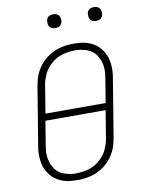

<svg xmlns="http://www.w3.org/2000/svg" viewBox="-100 -992 799 1068"><g transform="rotate(-10 300.0 -458.0)"><path d="M249 8Q232 8 215 6.5Q198 5 182 1Q166 -3 151.5 -10Q137 -17 124 -26.5Q111 -36 101 -48.5Q91 -61 83 -75Q75 -89 70.5 -105Q66 -121 64 -137.5Q62 -154 62.5 -173.5Q63 -193 65 -205L121 -546Q124 -562 128 -577.5Q132 -593 138 -608Q144 -623 152.5 -637Q161 -651 172 -664Q183 -677 195.5 -688Q208 -699 222.5 -708Q237 -717 252.5 -723.5Q268 -730 283.5 -734Q299 -738 317.5 -740.5Q336 -743 347 -743H360Q377 -743 394 -741.5Q411 -740 427 -736Q443 -732 458 -725Q473 -718 485.5 -708.5Q498 -699 508 -686.5Q518 -674 526 -660Q534 -646 538.5 -630Q543 -614 545 -597.5Q547 -581 546.5 -561.5Q546 -542 544 -530L488 -189Q485 -173 481 -157.5Q477 -142 471 -127Q465 -112 456.5 -98Q448 -84 437 -71Q426 -58 413.5 -47Q401 -36 386.5 -27Q372 -18 357 -11.5Q342 -5 326 -1Q310 3 291.5 5.5Q273 8 263 8ZM138 -387H478L500 -521Q502 -535 503.5 -548.5Q505 -562 504.5 -575.5Q504 -589 501.5 -602Q499 -615 494 -626.5Q489 -638 482.5 -649Q476 -660 467 -669Q458 -678 447 -684.5Q436 -691 423.5 -695Q411 -699 395.5 -702Q380 -705 371 -705H359Q346 -705 333.5 -703.5Q321 -702 307.5 -699.5Q294 -697 281.5 -692.5Q269 -688 256.5 -681.5Q244 -675 233 -666Q222 -657 212.5 -647Q203 -637 195 -625.5Q187 -614 181.5 -601.5Q176 -589 171 -574.5Q166 -560 165 -551ZM238 -30H250Q263 -30 275.5 -31.5Q288 -33 301.5 -35.5Q315 -38 327.5 -42.5Q340 -47 352.5 -53.5Q365 -60 376 -69Q387 -78 396.5 -88Q406 -98 414 -109.5Q422 -121 427.5 -133.5Q433 -146 438 -160.5Q443 -175 444 -184L471 -348H131L109 -214Q107 -200 105.5 -186.5Q104 -173 104.5 -159.5Q105 -146 108 -133Q111 -120 115.5 -108.5Q120 -97 126.5 -86Q133 -75 142 -66Q151 -57 162 -50.5Q173 -44 185.5 -40Q198 -36 213.5 -33Q229 -30 238 -30ZM506 -846Q496 -846 487.5 -849Q479 -852 473.5 -859Q468 -866 467 -875.5Q466 -885 467 -895Q468 -901 471 -907Q474 -913 480 -917Q486 -921 492.5 -922.5Q499 -924 505 -924Q515 -924 523.5 -921Q532 -918 537.5 -911Q543 -904 544.5 -894.5Q546 -885 544 -875Q543 -869 540 -863Q537 -857 531.5 -853Q526 -849 519 -847.5Q512 -846 506 -846ZM276 -846Q266 -846 257.5 -849Q249 -852 243.5 -859Q238 -866 237 -875.5Q236 -885 237 -895Q238 -901 241 -907Q244 -913 250 -917Q256 -921 262.5 -922.5Q269 -924 275 -924Q285 -924 293.5 -921Q302 -918 307.5 -911Q313 -904 314.5 -894.5Q316 -885 314 -875Q313 -869 310 -863Q307 -857 301.5 -853Q296 -849 289 -847.5Q282 -846 276 -846Z"/></g></svg>

Font: Iosevka Aile XLt Obl
Style: Regular
Weight: 200
Italic angle: -9°
Designer: Belleve Invis
Foundry: Belleve Invis
Version: Version 31.1.0; ttfautohint (v1.8.4)